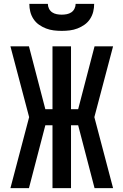

<svg xmlns="http://www.w3.org/2000/svg" viewBox="-20 -975 640 995"><path d="M34 0 131 -368 34 -735H130L215 -409H252V-735H348V-409H385L470 -735H566L469 -368L566 0H470L385 -326H348V0H252V-326H215L130 0ZM300 -815Q279 -815 258.5 -817.5Q238 -820 218.5 -827.5Q199 -835 182 -847Q165 -859 153.5 -876.5Q142 -894 137 -914Q132 -934 132 -955H228Q228 -942 234 -930Q240 -918 250.5 -911Q261 -904 274 -901.5Q287 -899 300 -899Q313 -899 326 -901.5Q339 -904 349.5 -911Q360 -918 366 -930Q372 -942 372 -955H468Q468 -934 463 -914Q458 -894 446.5 -876.5Q435 -859 418 -847Q401 -835 381.5 -827.5Q362 -820 341.5 -817.5Q321 -815 300 -815Z"/></svg>

Font: Iosevka Curly Medium Extended
Style: Regular
Weight: 500
Width: 7
Monospace: yes
Designer: Belleve Invis
Foundry: Belleve Invis
Version: Version 11.1.0; ttfautohint (v1.8.3)